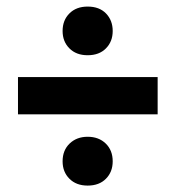

<svg xmlns="http://www.w3.org/2000/svg" viewBox="-20 -626 540 584"><path d="M459.5 -278.3H34.7V-391.6H459.5ZM170.4 -531.7Q170.4 -564.5 191.2 -585.2Q211.9 -606 246.6 -606Q282.2 -606 302.5 -585Q322.8 -564 322.8 -531.7Q322.8 -499.5 302.2 -478.8Q281.7 -458 246.6 -458Q211.9 -458 191.2 -478.8Q170.4 -499.5 170.4 -531.7ZM170.4 -135.3Q170.4 -168.9 191.9 -189.5Q213.4 -210 246.6 -210Q280.3 -210 301.5 -189.5Q322.8 -168.9 322.8 -135.3Q322.8 -103 302.2 -82.3Q281.7 -61.5 246.6 -61.5Q211.9 -61.5 191.2 -82.3Q170.4 -103 170.4 -135.3Z"/></svg>

Font: Roboto Condensed
Style: Bold
Weight: 700
Designer: Google
Version: Version 2.134; 2016